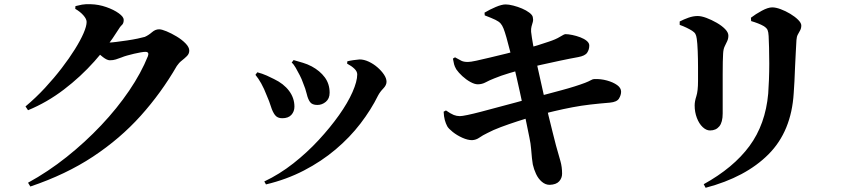

<svg xmlns="http://www.w3.org/2000/svg" viewBox="-20 -820 4040 911"><path d="M113 47Q208 -5 296 -75Q384 -145 460 -225.5Q536 -306 593 -390Q650 -474 682 -554Q689 -574 670 -574Q662 -574 647.5 -571.5Q633 -569 616 -565Q599 -561 583 -556.5Q567 -552 558 -548Q542 -542 529.5 -538Q517 -534 501 -534Q488 -534 468.5 -549Q449 -564 428 -582L447 -621Q464 -619 474 -618.5Q484 -618 495 -618Q507 -618 531 -621Q555 -624 582.5 -628Q610 -632 633.5 -637Q657 -642 667 -645Q685 -653 701 -667Q717 -681 735 -681Q747 -681 770 -671.5Q793 -662 818 -647Q843 -632 860.5 -614Q878 -596 878 -580Q878 -565 867 -554Q856 -543 842.5 -532.5Q829 -522 819 -507Q745 -379 647.5 -270.5Q550 -162 421.5 -77Q293 8 124 65ZM101 -315Q150 -356 193.5 -403Q237 -450 273 -497Q309 -544 335.5 -586.5Q362 -629 376.5 -662.5Q391 -696 391 -716Q391 -730 375.5 -747.5Q360 -765 337 -778L338 -791Q353 -795 369 -798Q385 -801 411 -800Q448 -799 484 -786.5Q520 -774 543.5 -757Q567 -740 567 -726Q567 -709 558.5 -701.5Q550 -694 538 -674Q493 -602 428 -529Q363 -456 283 -395Q203 -334 113 -297Z M1234 41Q1306 7 1371.5 -44.5Q1437 -96 1492 -155.5Q1547 -215 1588.5 -273.5Q1630 -332 1652.5 -383Q1675 -434 1675 -467Q1675 -481 1661.5 -494Q1648 -507 1627 -518L1628 -529Q1639 -532 1656 -534.5Q1673 -537 1686 -538Q1707 -538 1729.5 -527.5Q1752 -517 1771 -500.5Q1790 -484 1802 -466Q1814 -448 1814 -432Q1814 -416 1798.5 -400Q1783 -384 1774 -367Q1741 -300 1690.5 -234Q1640 -168 1572.5 -111Q1505 -54 1422 -11Q1339 32 1242 55ZM1319 -259Q1296 -259 1284.5 -274.5Q1273 -290 1265.5 -314.5Q1258 -339 1246 -366Q1233 -400 1219.5 -424Q1206 -448 1192 -465L1201 -477Q1224 -471 1245.5 -461.5Q1267 -452 1280 -445Q1326 -423 1351.5 -389Q1377 -355 1377 -314Q1377 -291 1362.5 -275Q1348 -259 1319 -259ZM1486 -322Q1461 -322 1451 -336Q1441 -350 1435.5 -374Q1430 -398 1417 -429Q1412 -444 1402.5 -462.5Q1393 -481 1383 -498.5Q1373 -516 1364 -523L1373 -535Q1397 -528 1417.5 -522Q1438 -516 1459 -505Q1498 -484 1521 -453Q1544 -422 1544 -380Q1544 -352 1526 -337Q1508 -322 1486 -322Z M2588 57Q2568 57 2551 42.5Q2534 28 2523.5 5.5Q2513 -17 2508 -40Q2506 -50 2504 -69Q2502 -88 2500 -113.5Q2498 -139 2492 -167Q2485 -201 2477.5 -238Q2470 -275 2462 -312.5Q2454 -350 2446.5 -384.5Q2439 -419 2432 -449Q2425 -479 2420 -501Q2409 -542 2400 -578Q2391 -614 2383 -642Q2375 -670 2369 -685Q2363 -700 2355 -709Q2347 -718 2330.5 -726Q2314 -734 2280 -747L2279 -760Q2304 -775 2332.5 -787Q2361 -799 2379 -799Q2394 -799 2415.5 -793.5Q2437 -788 2457 -779.5Q2477 -771 2491.5 -760Q2506 -749 2508 -739Q2511 -726 2508 -715.5Q2505 -705 2502 -694.5Q2499 -684 2500 -669Q2503 -643 2509 -610Q2515 -577 2525 -527Q2543 -447 2557 -383.5Q2571 -320 2582.5 -272Q2594 -224 2603 -189Q2612 -154 2618 -130Q2631 -84 2639 -56Q2647 -28 2647 4Q2647 25 2633 40.5Q2619 56 2588 57ZM2220 -155Q2199 -155 2173.5 -166.5Q2148 -178 2128 -194Q2108 -210 2102 -221Q2095 -234 2090.5 -250.5Q2086 -267 2085 -290L2096 -296Q2119 -280 2133 -274.5Q2147 -269 2162 -269Q2172 -269 2198.5 -274.5Q2225 -280 2263 -290Q2301 -300 2343.5 -311.5Q2386 -323 2428 -334Q2470 -345 2504 -355Q2540 -364 2575.5 -373.5Q2611 -383 2644.5 -392Q2678 -401 2706.5 -410Q2735 -419 2756 -427Q2774 -434 2783.5 -439.5Q2793 -445 2800 -445Q2831 -446 2860 -438Q2889 -430 2908 -416.5Q2927 -403 2927 -385Q2927 -369 2917 -352.5Q2907 -336 2874 -333Q2825 -329 2781.5 -324Q2738 -319 2696 -311Q2654 -303 2609.5 -292.5Q2565 -282 2513 -268Q2477 -258 2435.5 -244.5Q2394 -231 2356.5 -217Q2319 -203 2293 -189Q2270 -178 2254.5 -167Q2239 -156 2220 -155ZM2247 -420Q2232 -420 2212 -431Q2192 -442 2174 -458.5Q2156 -475 2145 -491Q2137 -505 2134.5 -515Q2132 -525 2129 -542L2139 -548Q2158 -537 2169.5 -531.5Q2181 -526 2200 -526Q2212 -526 2240 -532Q2268 -538 2305 -547Q2342 -556 2381.5 -565.5Q2421 -575 2454 -584Q2502 -596 2531 -605Q2560 -614 2583 -622Q2617 -633 2637 -645.5Q2657 -658 2663 -658Q2676 -658 2695.5 -654Q2715 -650 2733.5 -643Q2752 -636 2764 -626Q2776 -616 2776 -604Q2776 -585 2766 -570Q2756 -555 2723 -549Q2684 -542 2637 -532Q2590 -522 2547.5 -512.5Q2505 -503 2479 -496Q2440 -486 2398 -473.5Q2356 -461 2325 -448Q2302 -439 2284.5 -429.5Q2267 -420 2247 -420Z M3319 54Q3460 -24 3536 -127Q3612 -230 3625 -376Q3627 -403 3628.5 -441Q3630 -479 3630 -519Q3630 -559 3629 -594Q3628 -629 3627 -649Q3626 -668 3622 -677.5Q3618 -687 3604 -696Q3592 -703 3576.5 -709Q3561 -715 3544 -720L3543 -736Q3565 -753 3594.5 -769Q3624 -785 3644 -785Q3661 -785 3684 -776.5Q3707 -768 3729.5 -754.5Q3752 -741 3767 -726Q3782 -711 3782 -699Q3782 -686 3776.5 -676Q3771 -666 3765.5 -656Q3760 -646 3759 -630Q3758 -609 3756 -575.5Q3754 -542 3752.5 -505Q3751 -468 3749.5 -434.5Q3748 -401 3746 -378Q3735 -197 3626.5 -88Q3518 21 3328 71ZM3349 -201Q3331 -201 3314 -217Q3297 -233 3286.5 -260.5Q3276 -288 3276 -320Q3276 -339 3284 -363.5Q3292 -388 3292 -436Q3292 -462 3292 -501Q3292 -540 3290.5 -578Q3289 -616 3286 -636Q3284 -651 3279.5 -659Q3275 -667 3264 -674Q3253 -681 3237.5 -688.5Q3222 -696 3205 -702V-718Q3224 -728 3246.5 -736Q3269 -744 3290 -744Q3308 -744 3332 -735Q3356 -726 3380.5 -712Q3405 -698 3420.5 -682Q3436 -666 3436 -651Q3436 -637 3430.5 -625Q3425 -613 3418.5 -600Q3412 -587 3411 -565Q3410 -552 3409.5 -526.5Q3409 -501 3409 -468Q3409 -435 3409 -400.5Q3409 -366 3409 -335.5Q3409 -305 3409 -282Q3409 -240 3393 -220.5Q3377 -201 3349 -201Z"/></svg>

Font: Noto Serif TC ExtraBold
Style: Regular
Weight: 800
Designer: Ryoko NISHIZUKA 西塚涼子 (kana & ideographs); Frank Grießhammer (Latin, Greek & Cyrillic); Wenlong ZHANG 张文龙 (bopomofo); San
Foundry: Adobe
Version: Version 2.002-H1;hotconv 1.1.0;makeotfexe 2.6.0